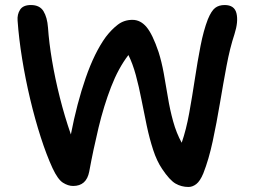

<svg xmlns="http://www.w3.org/2000/svg" viewBox="-20 -732 1011 764"><path d="M730 12Q702 12 678.5 -1.5Q655 -15 625 -60Q604 -91 589.5 -135.5Q575 -180 564 -231.5Q553 -283 543 -335Q533 -387 520.5 -433Q508 -479 491 -513Q451 -461 422 -386Q393 -311 372 -223.5Q351 -136 335 -49Q324 8 271 8Q251 8 230.5 -5Q210 -18 189 -63Q165 -115 142 -186.5Q119 -258 100 -338Q81 -418 68 -498.5Q55 -579 50 -650Q48 -675 60 -693.5Q72 -712 103 -712Q138 -712 153 -687.5Q168 -663 171 -622Q175 -563 187 -491.5Q199 -420 218 -344.5Q237 -269 262 -197Q286 -321 321 -422Q356 -523 401 -585Q424 -615 449 -634Q474 -653 507 -653Q539 -653 563 -624.5Q587 -596 611 -525Q623 -487 631.5 -441Q640 -395 648 -345.5Q656 -296 669 -249Q682 -202 703 -164Q721 -216 733 -282.5Q745 -349 755.5 -418.5Q766 -488 778 -549.5Q790 -611 807 -655Q821 -689 836 -700.5Q851 -712 874 -712Q913 -712 921 -679Q929 -646 913 -596Q895 -542 881.5 -470Q868 -398 855 -320.5Q842 -243 826.5 -170.5Q811 -98 789 -42Q776 -11 761 0.5Q746 12 730 12Z"/></svg>

Font: Shantell Sans Normal
Style: Regular
Weight: 500
Designer: Stephen Nixon, Anya Danilova, Shantell Martin
Foundry: Arrow Type
Version: Version 1.009;[a7da0bfa3]